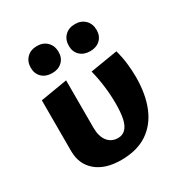

<svg xmlns="http://www.w3.org/2000/svg" viewBox="-155 -760 850 892"><g transform="rotate(-30 270.0 -314.5)"><path d="M242 13Q157 13 108.5 -28Q60 -69 60 -140V-412L204 -436V-182Q204 -135 224.5 -109Q245 -83 280 -83Q304 -83 320 -99Q336 -115 343 -147Q350 -179 350 -227Q350 -274 344 -321.5Q338 -369 327 -412L474 -436Q484 -399 488.5 -361.5Q493 -324 493 -288Q493 -195 465 -127.5Q437 -60 381.5 -23.5Q326 13 242 13ZM166 -497Q132 -497 111.5 -516.5Q91 -536 91 -568Q91 -601 111.5 -621.5Q132 -642 166 -642Q199 -642 219.5 -621.5Q240 -601 240 -568Q240 -536 219.5 -516.5Q199 -497 166 -497ZM370 -497Q336 -497 315.5 -516.5Q295 -536 295 -568Q295 -601 315.5 -621.5Q336 -642 370 -642Q403 -642 423.5 -621.5Q444 -601 444 -568Q444 -536 423.5 -516.5Q403 -497 370 -497Z"/></g></svg>

Font: Ysabeau Infant ExtraBold
Style: Regular
Weight: 800
Designer: Christian Thalmann (Catharsis Fonts)
Version: Version 2.001;gftools[0.9.30]; featfreeze: ss01,ss02,lnum